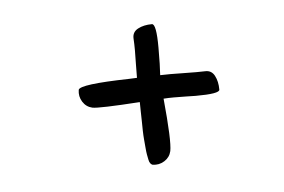

<svg xmlns="http://www.w3.org/2000/svg" viewBox="-30 -345 404 273"><g transform="rotate(-5 172.5 -209.0)"><path d="M282.2 -208Q282.2 -202.1 248 -202.1Q243.7 -202.1 234.1 -202.4Q224.6 -202.6 216.8 -202.6Q209 -202.6 202.1 -202.1Q208 -141.1 205.1 -127Q203.1 -118.2 195.3 -113.3Q187.5 -108.4 178.2 -109.9Q176.8 -110.4 175.3 -112.1Q173.8 -113.8 173.1 -117.4Q172.4 -121.1 171.6 -125Q170.9 -128.9 170.4 -135.3Q169.9 -141.6 169.4 -146.7Q168.9 -151.9 168.7 -159.7Q168.5 -167.5 168.5 -172.9Q168.5 -178.2 168.2 -186.8Q168 -195.3 168 -200.2Q109.4 -196.3 100.1 -198.2Q91.3 -200.2 86.4 -208Q81.5 -215.8 83 -225.1Q85 -232.9 155.3 -234.4Q163.1 -234.9 167 -234.9Q167 -242.2 167.2 -253.9Q167.5 -265.6 167.5 -274.4Q167.5 -283.2 167 -291Q166.5 -300.3 174.8 -304.7Q183.1 -309.1 194.8 -309.1Q201.2 -309.1 201.2 -274.9Q201.2 -249 200.2 -235.8Q212.9 -236.3 233.9 -235.8Q254.9 -235.4 264.2 -235.8Q273.4 -236.3 277.8 -228Q282.2 -219.7 282.2 -208Z"/></g></svg>

Font: Gogol
Style: Regular
Weight: 400
Italic angle: -48°
Designer: Gennady Fridman
Foundry: ParaType Ltd
Version: Version 1.001